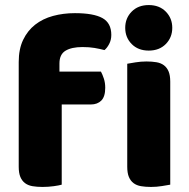

<svg xmlns="http://www.w3.org/2000/svg" viewBox="-20 -731 749 759"><path d="M54 -486Q54 -537 71.5 -573.5Q89 -610 119 -633.5Q149 -657 189.5 -668Q230 -679 276 -679Q350 -679 385 -659.5Q420 -640 420 -593Q420 -573 411.5 -557Q403 -541 393 -533Q374 -538 353.5 -541.5Q333 -545 306 -545Q263 -545 239 -530.5Q215 -516 215 -480V-448H379Q385 -437 390.5 -420.5Q396 -404 396 -384Q396 -349 380.5 -333.5Q365 -318 339 -318H224V-1Q214 2 192.5 5Q171 8 148 8Q126 8 108.5 5Q91 2 79 -7Q67 -16 60.5 -31.5Q54 -47 54 -72ZM475 -621Q475 -659 500.5 -685Q526 -711 568 -711Q610 -711 635.5 -685Q661 -659 661 -621Q661 -583 635.5 -557Q610 -531 568 -531Q526 -531 500.5 -557Q475 -583 475 -621ZM653 -1Q642 1 620.5 4.5Q599 8 577 8Q555 8 537.5 5Q520 2 508 -7Q496 -16 489.5 -31.5Q483 -47 483 -72V-479Q494 -481 515.5 -484.5Q537 -488 559 -488Q581 -488 598.5 -485Q616 -482 628 -473Q640 -464 646.5 -448.5Q653 -433 653 -408Z"/></svg>

Font: Baloo Paaji
Style: Regular
Weight: 400
Designer: Shuchita Grover and Ek Type
Foundry: Ek Type
Version: Version 1.443;PS 1.000;hotconv 16.6.51;makeotf.lib2.5.65220;